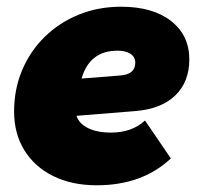

<svg xmlns="http://www.w3.org/2000/svg" viewBox="-20 -541 592 572"><path d="M268 11Q194 11 138.5 -16.5Q83 -44 52.5 -93.5Q22 -143 22 -209Q22 -275 46 -332Q70 -389 113.5 -431.5Q157 -474 215 -497.5Q273 -521 341 -521Q435 -521 489.5 -478.5Q544 -436 544 -364Q544 -297 502 -256.5Q460 -216 382 -210L208 -196Q215 -173 242 -159.5Q269 -146 311 -146Q373 -146 412 -182L489 -69Q404 11 268 11ZM330 -390Q247 -390 223 -307L337 -316Q383 -319 383 -354Q383 -371 369 -380.5Q355 -390 330 -390Z"/></svg>

Font: Livvic Black
Style: Italic
Weight: 900
Italic angle: -10°
Designer: Jacques Le Bailly, Baron von Fonthausen
Version: Version 1.001; ttfautohint (v1.8.2)